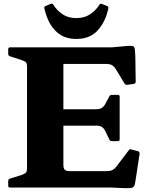

<svg xmlns="http://www.w3.org/2000/svg" viewBox="-20 -1006 821 1030"><path d="M125 0V-752H320V-123Q320 -102 328 -95Q336 -88 352 -88H552Q572 -88 584 -94.5Q596 -101 605 -113L670 -199Q674 -208 685 -204L720 -195Q729 -192 729 -182L706 -31Q704 -15 699 -7Q694 1 681 2.5Q668 4 638 3L575 0ZM580 -249Q570 -249 566 -259L545 -302Q537 -319 525.5 -325.5Q514 -332 498 -332H320V-420H495Q515 -420 526 -427Q537 -434 544 -447L566 -488Q570 -497 580 -497H612Q622 -497 622 -487V-259Q622 -249 612 -249ZM663 -551Q654 -549 648 -558L602 -634Q591 -651 579.5 -657Q568 -663 552 -663H320V-752H580L668 -760Q685 -761 693 -758.5Q701 -756 703 -743Q705 -730 706 -700L708 -568Q708 -558 698 -556ZM34 0Q24 0 24 -10V-35Q24 -44 34 -48L98 -68Q116 -75 120.5 -82Q125 -89 125 -104V-204H320V0ZM24 -742Q24 -752 34 -752H320V-548H125V-648Q125 -663 120.5 -670Q116 -677 98 -683L34 -704Q24 -707 24 -717ZM389 -797Q339 -797 304.5 -819Q270 -841 249 -878Q228 -915 218 -961Q216 -971 225 -974L252 -985Q261 -989 266 -981Q285 -950 315.5 -929.5Q346 -909 389 -909Q433 -909 463.5 -929.5Q494 -950 513 -980Q517 -989 526 -985L554 -974Q563 -971 561 -960Q547 -892 505.5 -844.5Q464 -797 389 -797Z"/></svg>

Font: Hahmlet ExtraBold
Style: Regular
Weight: 800
Designer: Minjoo Ham & Mark Frömberg
Foundry: hypertype
Version: Version 1.002